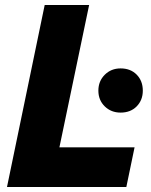

<svg xmlns="http://www.w3.org/2000/svg" viewBox="-20 -749 603 769"><path d="M159 -729H337L218 -159H519L486 0H8ZM374 -386Q374 -424 399.5 -449.5Q425 -475 463 -475Q503 -475 527.5 -450Q552 -425 552 -386Q552 -348 527.5 -323Q503 -298 463 -298Q425 -298 399.5 -323Q374 -348 374 -386Z"/></svg>

Font: Mona Sans ExtraBold
Style: Italic
Weight: 800
Italic angle: -11.7°
Designer: Deni Anggara
Foundry: GitHub
Version: Version 2.000